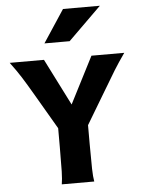

<svg xmlns="http://www.w3.org/2000/svg" viewBox="-64 -1040 807 1090"><g transform="rotate(-5 340.0 -495.5)"><path d="M8.8 -712.9H204.1L338.4 -446.8L474.6 -712.9H661.6Q624 -659.2 599.6 -619.9Q575.2 -580.6 545.9 -530.3L539.6 -520L420.9 -321.8V-212.4Q420.9 -121.1 422.1 -73.7Q423.3 -26.4 428.2 0H243.2Q248 -26.4 249.3 -73.7Q250.5 -121.1 250.5 -212.4V-319.3L133.3 -520Q96.2 -583.5 70.8 -623.8Q45.4 -664.1 8.8 -712.9ZM546.9 -991.2 358.4 -805.7H214.8L336.9 -991.2Z"/></g></svg>

Font: Lesson One Extra
Style: Regular
Weight: 800
Designer: But Ko, Victor Gaultney, Annie Olsen, Julie Remington, Don Collingsworth, Eric Hays, Becca Hirsbrunner
Version: Version 1.100